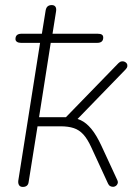

<svg xmlns="http://www.w3.org/2000/svg" viewBox="-20 -731 537 757"><path d="M70 6Q60 6 55.5 -0.5Q51 -7 52 -18L138 -562H63Q53 -562 47 -566Q41 -570 41 -577Q41 -598 65 -598H158L143 -585L160 -690Q162 -701 168 -706Q174 -711 184 -711Q194 -711 198.5 -704.5Q203 -698 201 -686L185 -585L178 -598H365Q376 -598 381.5 -594.5Q387 -591 387 -583Q387 -562 363 -562H180L134 -269H240L447 -482Q453 -488 459.5 -489Q466 -490 471.5 -487.5Q477 -485 480 -480.5Q483 -476 482 -469.5Q481 -463 475 -457L280 -256L252 -268Q277 -267 298.5 -257Q320 -247 340 -223Q360 -199 380 -156L442 -22Q446 -14 444 -8Q442 -2 437.5 1.5Q433 5 427 5.5Q421 6 415 3Q409 0 406 -7L340 -150Q325 -183 308.5 -201Q292 -219 270.5 -226Q249 -233 219 -233H128L93 -14Q92 -4 86 1Q80 6 70 6Z"/></svg>

Font: Nunito ExtraLight
Style: Italic
Weight: 200
Italic angle: -9°
Designer: Vernon Adams
Foundry: Vernon Adams
Version: Version 3.602